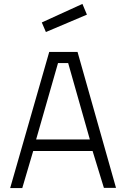

<svg xmlns="http://www.w3.org/2000/svg" viewBox="-20 -963 644 983"><path d="M32 0 232 -697H377L574 -1H512L454 -190H150L94 0ZM277 -640 165 -249H440L329 -640ZM194 -848 402 -943 425 -888 215 -799Z"/></svg>

Font: TypoPRO Titillium Text
Style: 250 wt
Weight: 300
Designer: Accademia di Belle Arti di Urbino and others
Foundry: Accademia di Belle Arti di Urbino and others.
Version: Version 25.000